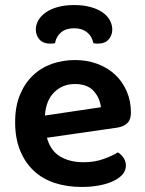

<svg xmlns="http://www.w3.org/2000/svg" viewBox="-20 -726 574 761"><path d="M166 -180Q180 -129 218 -106Q256 -83 312 -83Q354 -83 389.5 -95.5Q425 -108 447 -122Q461 -114 470 -100Q479 -86 479 -70Q479 -50 465.5 -34.5Q452 -19 428.5 -8Q405 3 373 9Q341 15 304 15Q245 15 196.5 -1Q148 -17 113.5 -49.5Q79 -82 59.5 -130Q40 -178 40 -242Q40 -304 59 -350Q78 -396 110.5 -427Q143 -458 186 -473Q229 -488 277 -488Q326 -488 367 -472.5Q408 -457 437 -429.5Q466 -402 482.5 -363.5Q499 -325 499 -280Q499 -252 484.5 -238Q470 -224 444 -220ZM158 -268 380 -301Q376 -338 351 -365.5Q326 -393 277 -393Q228 -393 195 -360.5Q162 -328 158 -268ZM198 -555Q193 -554 189 -553.5Q185 -553 180 -553Q151 -553 136.5 -569.5Q122 -586 122 -609Q122 -628 132 -645.5Q142 -663 161 -676.5Q180 -690 208.5 -698Q237 -706 274 -706Q311 -706 339.5 -698Q368 -690 387 -676.5Q406 -663 415.5 -645.5Q425 -628 425 -609Q425 -586 410.5 -569.5Q396 -553 367 -553Q360 -553 350 -555Q345 -582 325 -598Q305 -614 274 -614Q242 -614 222.5 -598Q203 -582 198 -555Z"/></svg>

Font: Baloo 2 Latin SemiBold
Style: Regular
Weight: 400
Designer: Sarang Kulkarni and Ek Type
Foundry: Ek Type
Version: Version 1.001